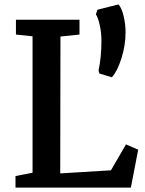

<svg xmlns="http://www.w3.org/2000/svg" viewBox="-20 -847 655 867"><path d="M50 0ZM127 -67V-683L52 -691V-758H339V-691L253 -682L252 -64L481 -78L549 -195L604 -171L571 0H50V-52ZM425 -528Q438 -589 438 -663Q438 -701 430 -735.5Q422 -770 413 -782L420 -803L515 -827Q529 -812 538 -775.5Q547 -739 547 -701Q547 -643 528.5 -584Q510 -525 485 -498L429 -515Z"/></svg>

Font: Martel
Style: Bold
Weight: 700
Designer: Dan Reynolds
Foundry: Dan Reynolds
Version: Version 1.001; ttfautohint (v1.1) -l 5 -r 5 -G 72 -x 0 -D la